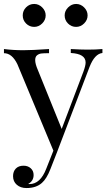

<svg xmlns="http://www.w3.org/2000/svg" viewBox="-24 -763 548 971"><path d="M418 -512Q462 -512 494 -515V-495Q455 -491 429 -425L265 5L231 92Q212 141 188 162Q159 188 110 188Q80 188 61 171.5Q42 155 42 128Q42 104 56 89.5Q70 75 95 75Q117 75 131.5 88Q146 101 146 122Q146 152 119 167Q120 168 125 168Q180 168 210 90L246 -1L64 -438Q37 -494 -4 -494V-515Q43 -509 94 -509Q137 -509 224 -515V-494Q197 -494 185 -492.5Q173 -491 163.5 -483.5Q154 -476 154 -459Q154 -440 167 -410L288 -111L398 -401Q409 -431 409 -447Q409 -491 334 -495V-515Q386 -512 418 -512ZM149 -627Q125 -627 108 -644Q91 -661 91 -685Q91 -709 108 -726Q125 -743 149 -743Q172 -743 189.5 -725.5Q207 -708 207 -685Q207 -662 189.5 -644.5Q172 -627 149 -627ZM361 -627Q337 -627 320 -644Q303 -661 303 -685Q303 -708 320.5 -725.5Q338 -743 361 -743Q384 -743 401.5 -725.5Q419 -708 419 -685Q419 -662 401.5 -644.5Q384 -627 361 -627Z"/></svg>

Font: Playfair Display
Style: Regular
Weight: 400
Designer: Claus Eggers S?rensen
Foundry: Claus Eggers S?rensen
Version: Version 1.003